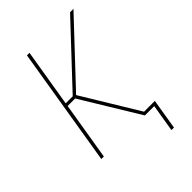

<svg xmlns="http://www.w3.org/2000/svg" viewBox="-260 -843 1121 1121"><g transform="rotate(-45 300.0 -282.5)"><path d="M471 170 499 0H422L204 -358H142L83 0H62L183 -735H204L145 -377H203L539 -735H567L222 -368L434 -19H523L492 170Z"/></g></svg>

Font: Iosevka Thin Extended Oblique
Style: Regular
Weight: 100
Width: 7
Italic angle: -9°
Monospace: yes
Designer: Belleve Invis
Foundry: Belleve Invis
Version: Version 32.5.0; ttfautohint (v1.8.4)